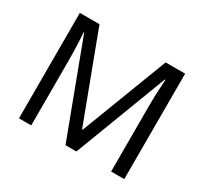

<svg xmlns="http://www.w3.org/2000/svg" viewBox="-145 -920 1197 1126"><g transform="rotate(30 453.5 -357.0)"><path d="M412 0 177 -626H173Q175 -606 176.5 -575Q178 -544 179 -507.5Q180 -471 180 -433V0H97V-714H230L450 -129H454L678 -714H810V0H721V-439Q721 -474 722 -508.5Q723 -543 725 -573.5Q727 -604 728 -625H724L486 0Z"/></g></svg>

Font: Noto Sans Khmer
Style: Regular
Weight: 400
Designer: Danh Hong and the Monotype Design Team
Foundry: Monotype Imaging Inc.
Version: Version 2.003